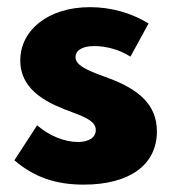

<svg xmlns="http://www.w3.org/2000/svg" viewBox="-20 -499 481 534"><path d="M20 -53.2C74.5 -6.4 135 14.5 212.7 14.5C339.1 14.5 416.4 -39.5 416.4 -133.6C416.4 -207.3 366.8 -251.4 275.5 -284.1C216.4 -305 190 -319.1 190 -340.5C190 -357.7 207.3 -370.9 242.3 -370.9C275.9 -370.9 313.6 -360.5 342.7 -341.4L393.2 -433.6C345.5 -463.2 288.2 -479.1 230.5 -479.1C113.2 -479.1 36.4 -414.5 36.4 -330.9C36.4 -242.7 121.8 -208.6 180.9 -186.8C225.9 -170.5 246.4 -158.2 246.4 -137.3C246.4 -115.5 225.5 -104.1 196.8 -104.1C160.9 -104.1 118.6 -120 83.2 -150.5Z"/></svg>

Font: Spartan MB ExtBd
Style: Regular
Weight: 800
Designer: Matt Bailey, Mirko Velimirovic
Foundry: Matt Bailey
Version: Version 1.005